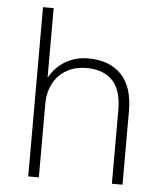

<svg xmlns="http://www.w3.org/2000/svg" viewBox="-51 -745 677 791"><g transform="rotate(5 287.5 -350.0)"><path d="M95 -700H139V-415H141Q165 -458 206.5 -482Q248 -506 299 -506Q387 -506 436 -455.5Q485 -405 485 -305V0H441V-305Q441 -387 403.5 -426.5Q366 -466 295 -466Q260 -466 231.5 -454.5Q203 -443 182.5 -422Q162 -401 150.5 -371Q139 -341 139 -305V0H95Z"/></g></svg>

Font: PT Root UI Light
Style: Regular
Weight: 300
Designer: Vitaly Kuzmin
Foundry: ParaType Ltd.
Version: Version 2.000G